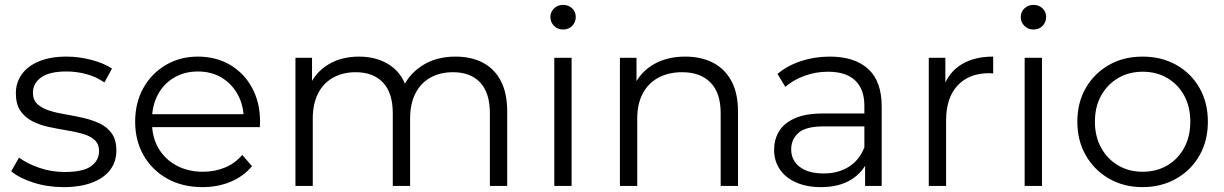

<svg xmlns="http://www.w3.org/2000/svg" viewBox="-20 -762 5017 787"><path d="M240 5Q175 5 117 -13.5Q59 -32 26 -60L58 -116Q90 -92 140 -74.5Q190 -57 245 -57Q320 -57 353 -80.5Q386 -104 386 -143Q386 -172 367.5 -188.5Q349 -205 319 -213.5Q289 -222 252 -228Q215 -234 178.5 -242Q142 -250 112 -265.5Q82 -281 63.5 -308Q45 -335 45 -380Q45 -423 69 -457Q93 -491 139.5 -510.5Q186 -530 253 -530Q304 -530 355 -516.5Q406 -503 439 -481L408 -424Q373 -448 333 -458.5Q293 -469 253 -469Q182 -469 148.5 -444.5Q115 -420 115 -382Q115 -352 133.5 -335Q152 -318 182.5 -308.5Q213 -299 249.5 -293Q286 -287 322.5 -278.5Q359 -270 389.5 -255.5Q420 -241 438.5 -214.5Q457 -188 457 -145Q457 -99 431.5 -65.5Q406 -32 357.5 -13.5Q309 5 240 5Z M810 5Q728 5 666 -29.5Q604 -64 569 -124.5Q534 -185 534 -263Q534 -341 567.5 -401Q601 -461 659.5 -495.5Q718 -530 791 -530Q865 -530 922.5 -496.5Q980 -463 1013 -402.5Q1046 -342 1046 -263Q1046 -258 1045.5 -252.5Q1045 -247 1045 -241H588V-294H1007L979 -273Q979 -330 954.5 -374.5Q930 -419 888 -444Q846 -469 791 -469Q737 -469 694 -444Q651 -419 627 -374Q603 -329 603 -271V-260Q603 -200 629.5 -154.5Q656 -109 703.5 -83.5Q751 -58 812 -58Q860 -58 901.5 -75Q943 -92 973 -127L1013 -81Q978 -39 925.5 -17Q873 5 810 5Z M1191 0V-525H1259V-383L1248 -408Q1272 -465 1325.5 -497.5Q1379 -530 1452 -530Q1529 -530 1583 -491.5Q1637 -453 1653 -376L1625 -387Q1648 -451 1706.5 -490.5Q1765 -530 1847 -530Q1911 -530 1958.5 -505.5Q2006 -481 2032.5 -431Q2059 -381 2059 -305V0H1988V-298Q1988 -381 1948.5 -423.5Q1909 -466 1837 -466Q1783 -466 1743.5 -443.5Q1704 -421 1682.5 -378.5Q1661 -336 1661 -276V0H1590V-298Q1590 -381 1550 -423.5Q1510 -466 1438 -466Q1385 -466 1345 -443.5Q1305 -421 1283.5 -378.5Q1262 -336 1262 -276V0Z M2252 0V-525H2323V0ZM2288 -641Q2266 -641 2251 -656Q2236 -671 2236 -692Q2236 -713 2251 -727.5Q2266 -742 2288 -742Q2310 -742 2325 -728Q2340 -714 2340 -693Q2340 -671 2325.5 -656Q2311 -641 2288 -641Z M2521 0V-525H2589V-381L2578 -408Q2603 -465 2658 -497.5Q2713 -530 2789 -530Q2853 -530 2901.5 -505.5Q2950 -481 2977.5 -431Q3005 -381 3005 -305V0H2934V-298Q2934 -381 2892.5 -423.5Q2851 -466 2776 -466Q2720 -466 2678.5 -443.5Q2637 -421 2614.5 -378.5Q2592 -336 2592 -276V0Z M3526 0V-116L3523 -135V-329Q3523 -396 3485.5 -432Q3448 -468 3374 -468Q3323 -468 3277 -451Q3231 -434 3199 -406L3167 -459Q3207 -493 3263 -511.5Q3319 -530 3381 -530Q3483 -530 3538.5 -479.5Q3594 -429 3594 -326V0ZM3345 5Q3286 5 3242.5 -14.5Q3199 -34 3176 -68.5Q3153 -103 3153 -148Q3153 -189 3172.5 -222.5Q3192 -256 3236.5 -276.5Q3281 -297 3356 -297H3537V-244H3358Q3282 -244 3252.5 -217Q3223 -190 3223 -150Q3223 -105 3258 -78Q3293 -51 3356 -51Q3416 -51 3459.5 -78.5Q3503 -106 3523 -158L3539 -109Q3519 -57 3469.5 -26Q3420 5 3345 5Z M3787 0V-525H3855V-382L3848 -407Q3870 -467 3922 -498.5Q3974 -530 4051 -530V-461Q4047 -461 4043 -461.5Q4039 -462 4035 -462Q3952 -462 3905 -411.5Q3858 -361 3858 -268V0Z M4180 0V-525H4251V0ZM4216 -641Q4194 -641 4179 -656Q4164 -671 4164 -692Q4164 -713 4179 -727.5Q4194 -742 4216 -742Q4238 -742 4253 -728Q4268 -714 4268 -693Q4268 -671 4253.5 -656Q4239 -641 4216 -641Z M4663 5Q4587 5 4526.5 -29.5Q4466 -64 4431 -124.5Q4396 -185 4396 -263Q4396 -342 4431 -402Q4466 -462 4526 -496Q4586 -530 4663 -530Q4741 -530 4801.5 -496Q4862 -462 4896.5 -402Q4931 -342 4931 -263Q4931 -185 4896.5 -124.5Q4862 -64 4801 -29.5Q4740 5 4663 5ZM4663 -58Q4720 -58 4764 -83.5Q4808 -109 4833.5 -155.5Q4859 -202 4859 -263Q4859 -325 4833.5 -371Q4808 -417 4764 -442.5Q4720 -468 4664 -468Q4608 -468 4564 -442.5Q4520 -417 4494 -371Q4468 -325 4468 -263Q4468 -202 4494 -155.5Q4520 -109 4564 -83.5Q4608 -58 4663 -58Z"/></svg>

Font: Montserrat Thin
Style: Regular
Weight: 400
Version: Version 9.000